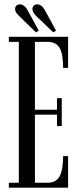

<svg xmlns="http://www.w3.org/2000/svg" viewBox="-20 -871 370 891"><path d="M227.1 -720.7 147.9 -796.9Q125.5 -819.3 131.8 -837.4Q135.3 -846.2 143.6 -849.4Q151.9 -852.5 162.6 -849.1Q176.3 -844.2 187 -825.7L240.2 -729ZM147 -720.7 68.4 -796.9Q44.9 -819.3 51.3 -837.4Q54.7 -846.2 63 -849.4Q71.3 -852.5 82 -849.1Q96.7 -843.8 106.9 -825.7L159.7 -729ZM21 0V-22.9H67.4V-676.8H21V-700.2H295.9V-556.2H272.9Q272.9 -619.6 257.1 -648.2Q241.2 -676.8 200.2 -676.8H142.1V-361.8H244.6V-415.5H266.6V-286.1H244.6V-338.9H142.1V-22.9H200.7Q240.2 -22.9 256.6 -52.7Q272.9 -82.5 272.9 -146.5H295.9V0Z"/></svg>

Font: Imbue
Style: Regular
Weight: 400
Designer: Tyler Finck
Foundry: Etcetera Type Company
Version: Version 0.910